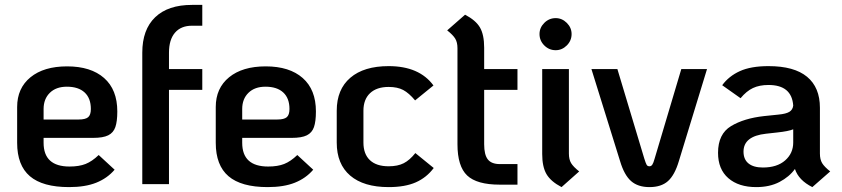

<svg xmlns="http://www.w3.org/2000/svg" viewBox="-20 -752 3437 784"><path d="M383 -119 448 -59Q418 -24 373 -6Q328 12 262 12Q154 12 102 -32.5Q50 -77 50 -169V-315Q50 -392 104.5 -436.5Q159 -481 254 -481Q351 -481 405 -433.5Q459 -386 459 -297Q459 -256 451 -233Q443 -210 422 -199.5Q401 -189 360 -189H158V-169Q158 -72 264 -72Q303 -72 329.5 -82.5Q356 -93 383 -119ZM158 -307V-264H301Q329 -264 340 -273.5Q351 -283 351 -307Q351 -351 325.5 -374.5Q300 -398 253 -398Q209 -398 183.5 -373Q158 -348 158 -307Z M670 -537V-470H806V-385H670V0H561V-537Q561 -631 613.5 -681.5Q666 -732 764 -732H806V-647H764Q719 -647 694.5 -618.5Q670 -590 670 -537Z M1194 -119 1259 -59Q1229 -24 1184 -6Q1139 12 1073 12Q965 12 913 -32.5Q861 -77 861 -169V-315Q861 -392 915.5 -436.5Q970 -481 1065 -481Q1162 -481 1216 -433.5Q1270 -386 1270 -297Q1270 -256 1262 -233Q1254 -210 1233 -199.5Q1212 -189 1171 -189H969V-169Q969 -72 1075 -72Q1114 -72 1140.5 -82.5Q1167 -93 1194 -119ZM969 -307V-264H1112Q1140 -264 1151 -273.5Q1162 -283 1162 -307Q1162 -351 1136.5 -374.5Q1111 -398 1064 -398Q1020 -398 994.5 -373Q969 -348 969 -307Z M1355 -170V-300Q1355 -387 1410.5 -434.5Q1466 -482 1567 -482Q1692 -482 1750 -403L1675 -342Q1650 -372 1626.5 -384.5Q1603 -397 1567 -397Q1518 -397 1491 -371.5Q1464 -346 1464 -300V-170Q1464 -123 1490.5 -98Q1517 -73 1567 -73Q1604 -73 1628.5 -85.5Q1653 -98 1676 -127L1751 -66Q1722 -27 1678 -7.5Q1634 12 1567 12Q1465 12 1410 -35Q1355 -82 1355 -170Z M1957 -385V-163Q1957 -120 1972 -101Q1987 -82 2021 -82H2093V2H2021Q1927 2 1887.5 -35.5Q1848 -73 1848 -163V-555Q1848 -579 1839 -594Q1830 -609 1806 -628L1879 -692Q1923 -669 1940 -639.5Q1957 -610 1957 -557V-470H2093V-385Z M2183 -613Q2183 -639 2202.5 -658.5Q2222 -678 2249 -678Q2275 -678 2294.5 -658.5Q2314 -639 2314 -613Q2314 -586 2294.5 -566.5Q2275 -547 2249 -547Q2222 -547 2202.5 -566.5Q2183 -586 2183 -613ZM2194 -123V-470H2303V-125Q2303 -101 2312 -86Q2321 -71 2345 -52L2273 12Q2229 -11 2211.5 -41Q2194 -71 2194 -123Z M2512 -94 2395 -470H2501L2611 -104Q2617 -85 2620.5 -79Q2624 -73 2632 -73Q2639 -73 2643.5 -79.5Q2648 -86 2653 -104L2762 -470H2867L2752 -94Q2735 -37 2707.5 -12.5Q2680 12 2632 12Q2585 12 2557 -12.5Q2529 -37 2512 -94Z M3370 -52 3297 12Q3241 -16 3226 -62Q3203 -30 3163 -9Q3123 12 3068 12Q2996 12 2954 -24.5Q2912 -61 2912 -128Q2912 -205 2965 -237Q3018 -269 3100 -278L3158 -284Q3190 -287 3203.5 -295.5Q3217 -304 3219 -321Q3213 -405 3118 -405Q3081 -405 3054.5 -392.5Q3028 -380 3004 -351L2929 -404Q2956 -441 3001 -461.5Q3046 -482 3118 -482Q3223 -482 3275.5 -438.5Q3328 -395 3328 -312V-125Q3328 -101 3337 -86Q3346 -71 3370 -52ZM3219 -170V-224Q3200 -216 3153 -211L3108 -206Q3016 -196 3016 -133Q3016 -101 3036.5 -84.5Q3057 -68 3095 -68Q3153 -68 3186 -97Q3219 -126 3219 -170Z"/></svg>

Font: KoHo SemiBold
Style: Regular
Weight: 600
Designer: Cadson Demak & Katatrad Team
Foundry: Cadson Demak Co.,Ltd.
Version: Version 1.000; ttfautohint (v1.6)